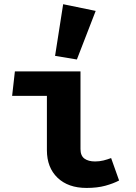

<svg xmlns="http://www.w3.org/2000/svg" viewBox="-20 -889 655 926"><path d="M206.2 -426.7H38.5L51.8 -544.6H368.2V-170.3Q368.2 -137.9 387.2 -124.1Q406.2 -110.3 438.5 -110.3Q459.5 -110.3 479 -115.1Q498.5 -120 515.9 -126.7L554.4 -18.5Q527.2 -4.1 488.2 6.7Q449.2 17.4 397.4 17.4Q308.7 17.4 257.4 -31.8Q206.2 -81 206.2 -164.6ZM284.6 -868.7 441.5 -836.4 350.8 -602.1 245.6 -619.5Z"/></svg>

Font: FiraCode Nerd Font
Style: Bold
Weight: 700
Designer: Carrois Corporate, Edenspiekermann AG, Nikita Prokopov
Foundry: Carrois Corporate, Edenspiekermann AG, Nikita Prokopov
Version: Version 6.002;Nerd Fonts 2.1.0